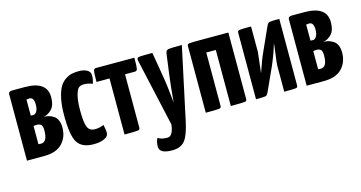

<svg xmlns="http://www.w3.org/2000/svg" viewBox="-75 -829 2516 1340"><g transform="rotate(-15 1183.0 -158.5)"><path d="M33 -480Q33 -500 61 -500H151Q311 -500 311 -385Q311 -326 284 -298Q257 -270 224 -265Q239 -265 251 -263Q261 -261 269.5 -258Q278 -255 295 -245Q312 -235 322 -213Q332 -191 332 -160Q332 -91 289 -45.5Q246 0 157 0H33ZM140 -297Q144 -296 158 -296Q172 -296 183 -313Q194 -330 194 -363Q194 -415 162 -415L140 -413ZM140 -90Q145 -89 159 -89Q205 -89 205 -172Q205 -203 195 -213.5Q185 -224 161 -224L140 -222Z M626 -459Q626 -429 616 -399Q586 -412 553 -412Q532 -412 518 -402Q504 -392 493 -352Q482 -312 482 -241Q482 -154 496 -121.5Q510 -89 549 -89Q585 -89 613 -103Q622 -66 622 -44Q622 -19 591.5 -4.5Q561 10 513 10Q431 10 398 -40Q365 -90 365 -239Q365 -308 376 -359Q387 -410 403.5 -438.5Q420 -467 445 -483.5Q470 -500 492.5 -505Q515 -510 543 -510Q580 -510 603 -496.5Q626 -483 626 -459Z M850 -405V-20V-19Q850 -5 836 -2.5Q822 0 738 0V-405H644Q644 -470 647 -485Q650 -500 667 -500H943Q943 -435 939.5 -420Q936 -405 921 -405Z M963 -471Q958 -493 971.5 -496.5Q985 -500 1073 -500L1102 -327Q1109 -288 1115 -237.5Q1121 -187 1124 -156L1127 -125Q1136 -239 1148 -327L1167 -469Q1170 -492 1185.5 -496Q1201 -500 1286 -500L1174 23Q1153 121 1123 157Q1093 193 1032 193Q940 193 940 143Q940 105 954 82Q977 99 1022 99Q1063 99 1072 16Z M1622 -20Q1622 -6 1613 -4Q1601 0 1506 0V-405H1437V-20V-19Q1437 -5 1423 -2.5Q1409 0 1325 0V-480Q1325 -481 1325 -482Q1325 -496 1339 -498Q1353 -500 1437 -500H1622Z M1898 -474Q1907 -494 1918.5 -497Q1930 -500 1990 -500V-20Q1990 -5 1977.5 -2.5Q1965 0 1892 0V-189Q1892 -204 1900.5 -265.5Q1909 -327 1910 -347Q1892 -282 1855 -195L1778 -26Q1769 -6 1757.5 -3Q1746 0 1688 0V-480Q1688 -495 1702 -497.5Q1716 -500 1786 -500V-316Q1786 -309 1769 -166Q1800 -259 1824 -310Z M2054 -480Q2054 -500 2082 -500H2172Q2332 -500 2332 -385Q2332 -326 2305 -298Q2278 -270 2245 -265Q2260 -265 2272 -263Q2282 -261 2290.5 -258Q2299 -255 2316 -245Q2333 -235 2343 -213Q2353 -191 2353 -160Q2353 -91 2310 -45.5Q2267 0 2178 0H2054ZM2161 -297Q2165 -296 2179 -296Q2193 -296 2204 -313Q2215 -330 2215 -363Q2215 -415 2183 -415L2161 -413ZM2161 -90Q2166 -89 2180 -89Q2226 -89 2226 -172Q2226 -203 2216 -213.5Q2206 -224 2182 -224L2161 -222Z"/></g></svg>

Font: Yanone Kaffeesatz Bold
Style: Regular
Weight: 700
Designer: Yanone (Cyrillic: Daniel Pouzeot)
Foundry: Yanone
Version: Version 1.003;PS 001.003;hotconv 1.0.88;makeotf.lib2.5.64775